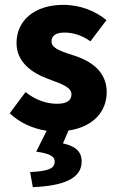

<svg xmlns="http://www.w3.org/2000/svg" viewBox="-20 -529 486 790"><path d="M115 241C242 236 316 205 316 136C316 94 290 72 239 61L262 8C365 -7 419 -71 419 -150C419 -232 359 -277 283 -301C220 -321 192 -333 192 -359C192 -381 209 -395 245 -395C279 -395 316 -385 352 -359L418 -446C375 -482 313 -509 240 -509C124 -509 48 -446 48 -352C48 -275 108 -230 179 -204C232 -184 274 -171 274 -141C274 -117 257 -102 215 -102C176 -102 131 -114 85 -150L20 -63C60 -24 117 1 172 9L129 95C190 103 205 117 205 136C205 164 181 175 104 179Z"/></svg>

Font: Source Sans Pro
Style: Bold
Weight: 700
Designer: Paul D. Hunt
Foundry: Adobe Systems Incorporated
Version: Version 3.006;hotconv 1.0.111;makeotfexe 2.5.65597